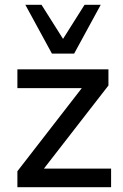

<svg xmlns="http://www.w3.org/2000/svg" viewBox="-20 -775 508 795"><path d="M52 0V-66L338 -435V-410H52V-488H429V-421L141 -50V-77H440V0ZM195 -553 85 -755H152L241 -614L330 -755H397L287 -553Z"/></svg>

Font: Nunito Sans 12pt ExtraLight SemiBold
Style: Regular
Weight: 600
Version: Version 3.101;gftools[0.9.27]